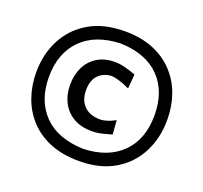

<svg xmlns="http://www.w3.org/2000/svg" viewBox="-131 -910 1138 1075"><g transform="rotate(20 438.0 -372.5)"><path d="M442.9 13.2Q342.8 13.2 268.6 -17.6Q194.3 -48.3 145.5 -102.1Q96.7 -155.8 72.5 -225.3Q48.3 -294.9 48.3 -372.6Q48.3 -480.5 93.5 -567.9Q138.7 -655.3 225.6 -706.5Q312.5 -757.8 438.5 -757.8Q534.7 -757.8 607.4 -728Q680.2 -698.2 729.7 -645.3Q779.3 -592.3 804.2 -522.5Q829.1 -452.6 829.1 -372.6Q829.1 -262.2 783.4 -174.8Q737.8 -87.4 651.6 -37.1Q565.4 13.2 442.9 13.2ZM442.4 -59.1Q588.4 -64 670.9 -146.2Q753.4 -228.5 753.4 -372.6Q753.4 -514.2 671.6 -597.4Q589.8 -680.7 439 -685.5Q289.1 -680.7 206.5 -597.4Q124 -514.2 124 -372.6Q124 -232.4 205.6 -148.2Q287.1 -64 442.4 -59.1ZM451.7 -168.5Q387.7 -168.5 342.5 -195.1Q297.4 -221.7 273.9 -267.6Q250.5 -313.5 250.5 -371.6Q250.5 -430.2 272.9 -476.6Q295.4 -522.9 338.6 -550Q381.8 -577.1 443.8 -577.1Q477.5 -577.1 511.7 -567.1Q545.9 -557.1 569.8 -548.3L562.5 -462.9Q524.9 -481 496.1 -489Q467.3 -497.1 453.1 -497.1Q406.2 -495.1 375.5 -464.4Q344.7 -433.6 344.7 -374.5Q344.7 -315.4 377.9 -281.2Q411.1 -247.1 471.7 -246.1Q513.2 -246.1 563.5 -274.4L569.8 -190.9Q547.9 -184.6 516.6 -176.5Q485.4 -168.5 451.7 -168.5Z"/></g></svg>

Font: Pinar DS1 SemiBold
Style: Regular
Weight: 600
Designer: Amin Abedi
Version: Version 3.000